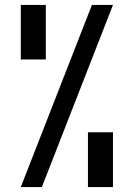

<svg xmlns="http://www.w3.org/2000/svg" viewBox="-20 -755 540 775"><path d="M64 -515V-735H165V-515ZM64 0 351 -735H436L149 0ZM335 0V-221H436V0Z"/></svg>

Font: Zed Sans
Style: Regular
Weight: 400
Designer: Belleve Invis
Foundry: Belleve Invis
Version: Version 1.0.0; ttfautohint (v1.8.4)